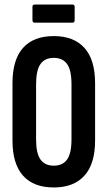

<svg xmlns="http://www.w3.org/2000/svg" viewBox="-20 -820 474 846"><path d="M217 6Q128 6 81.5 -46Q35 -98 35 -201V-453Q35 -557 81.5 -609Q128 -661 217 -661Q305 -661 352 -609Q399 -557 399 -453V-201Q399 -98 352 -46Q305 6 217 6ZM217 -90Q256 -90 275.5 -117Q295 -144 295 -206V-448Q295 -511 275.5 -538Q256 -565 217 -565Q178 -565 158.5 -538Q139 -511 139 -448V-206Q139 -144 158.5 -117Q178 -90 217 -90ZM133 -720Q123 -720 123 -731V-790Q123 -800 133 -800H299Q309 -800 309 -790V-731Q309 -720 299 -720Z"/></svg>

Font: Sofia Sans Extra Condensed
Style: Bold
Weight: 700
Designer: Botio Nikoltchev, Ani Petrova
Foundry: lettersoup
Version: Version 4.101